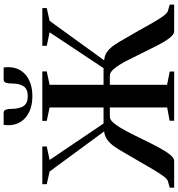

<svg xmlns="http://www.w3.org/2000/svg" viewBox="20 -1022 1001 1082"><g transform="rotate(-90 521.0 -480.5)"><path d="M5 0V-25L42 -35.5Q53.5 -38.5 71 -62.5Q88.5 -86.5 110 -122.8Q131.5 -159 154.8 -200Q178 -241 200.5 -278.5Q219.5 -312.5 237.2 -337.5Q255 -362.5 275.5 -377.2Q296 -392 322 -394.5L96 -702L24.5 -718V-743H237V-718L161 -702L366.5 -398H457V-702L381.5 -718V-743H660V-718L584.5 -702V-398H678.5L880.5 -702L804.5 -718V-743H1017V-718L945 -702L722.5 -394.5Q750.5 -392.5 770.8 -377.8Q791 -363 808.2 -338Q825.5 -313 844.5 -278.5Q867 -241 889.8 -200Q912.5 -159 933 -123Q953.5 -87 970.8 -63Q988 -39 1000 -35.5L1036.5 -25V0H886Q868.5 0 848.2 -26.2Q828 -52.5 806.8 -93.8Q785.5 -135 763.2 -181.2Q741 -227.5 719.5 -268.8Q698 -310 677 -336.2Q656 -362.5 637 -362.5H584.5V-40L659.5 -25V0H382V-25.5L457 -39.5V-362.5H404Q386 -362.5 365.5 -336.2Q345 -310 323.2 -268.8Q301.5 -227.5 279.2 -181.2Q257 -135 235.2 -93.8Q213.5 -52.5 193.2 -26.2Q173 0 155 0ZM426 -961Q440 -961 444.5 -948.2Q449 -935.5 449 -917Q449 -872 465 -848.5Q481 -825 520.5 -825Q560.5 -825 576.2 -848.5Q592 -872 592 -917Q592 -935.5 596.5 -948.2Q601 -961 615 -961H682Q683 -955 683.5 -948.2Q684 -941.5 684 -934.5Q684 -893.5 664 -863Q644 -832.5 607.2 -815.8Q570.5 -799 520.5 -799Q470.5 -799 434 -815.8Q397.5 -832.5 377.2 -863Q357 -893.5 357 -934.5Q357 -941.5 357.5 -948.2Q358 -955 359 -961Z"/></g></svg>

Font: Merriweather 120pt SemiBold
Style: Regular
Weight: 600
Version: Version 2.100